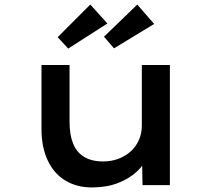

<svg xmlns="http://www.w3.org/2000/svg" viewBox="-20 -812 929 842"><path d="M383 10Q317 10 267 -20Q217 -50 189.5 -108Q162 -166 162 -245V-527H285V-278Q285 -221 300.5 -182.5Q316 -144 349 -124Q382 -104 432 -104Q467 -104 497.5 -115Q528 -126 551.5 -146.5Q575 -167 588.5 -196.5Q602 -226 602 -261V-527H725V0H605L603 -110L625 -122Q612 -89 579 -58.5Q546 -28 496.5 -9Q447 10 383 10ZM480 -600 436 -651 582 -792 656 -707ZM279 -599 233 -649 376 -792 451 -709Z"/></svg>

Font: Lexend Peta Medium
Style: Regular
Weight: 500
Designer: Bonnie Shaver-Troup, Thomas Jockin
Foundry: Lexend
Version: Version 1.007